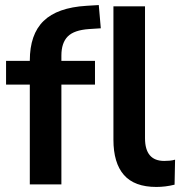

<svg xmlns="http://www.w3.org/2000/svg" viewBox="-20 -730 723 760"><path d="M98 0V-395H4V-489H98V-490Q98 -594 152.5 -647Q207 -700 322 -707L371 -710L379 -618L333 -615Q273 -611 248 -585.5Q223 -560 223 -510V-489H356V-395H223V0ZM599 10Q512 10 470.5 -37.5Q429 -85 429 -177V-705H554V-183Q554 -93 630 -93Q641 -93 652 -94Q663 -95 673 -98L671 1Q635 10 599 10Z"/></svg>

Font: Nunito Sans
Style: Bold
Weight: 700
Designer: Vernon Adams
Foundry: Vernon Adams
Version: Version 3.101; ttfautohint (v1.8.4.7-5d5b);gftools[0.9.27]